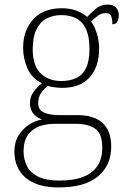

<svg xmlns="http://www.w3.org/2000/svg" viewBox="-20 -579 556 839"><path d="M236 240Q142 240 92.5 198Q43 156 43 83Q43 42 61 13Q79 -16 106.5 -34Q134 -52 164 -57Q142 -64 126.5 -81.5Q111 -99 111 -129Q111 -157 128.5 -180Q146 -203 163 -215Q119 -237 100 -280Q81 -323 81 -370Q81 -446 125 -494.5Q169 -543 251 -543Q287 -543 315 -532Q343 -521 361 -505Q374 -520 397 -539.5Q420 -559 450 -559Q476 -559 487.5 -545.5Q499 -532 499 -513Q499 -495 492.5 -484Q486 -473 471 -473Q471 -498 465 -510Q459 -522 444 -522Q424 -522 409.5 -511.5Q395 -501 378 -485Q392 -466 402.5 -435Q413 -404 413 -364Q413 -289 372.5 -242Q332 -195 251 -195Q239 -195 218.5 -197.5Q198 -200 190 -204Q172 -191 159.5 -173Q147 -155 147 -128Q147 -98 172.5 -87Q198 -76 238 -76H317Q392 -76 429 -41Q466 -6 466 62Q466 143 408.5 191.5Q351 240 236 240ZM239 210Q304 210 345.5 193Q387 176 407 144Q427 112 427 67Q427 6 397 -16Q367 -38 311 -38H219Q181 -38 150.5 -26.5Q120 -15 101.5 11.5Q83 38 83 83Q83 117 97.5 146Q112 175 146 192.5Q180 210 239 210ZM248 -225Q287 -225 314.5 -238.5Q342 -252 356.5 -283Q371 -314 371 -365Q371 -417 357 -449.5Q343 -482 315.5 -497.5Q288 -513 248 -513Q211 -513 182.5 -497.5Q154 -482 138.5 -449Q123 -416 123 -364Q123 -292 157.5 -258.5Q192 -225 248 -225Z"/></svg>

Font: Noto Serif Hentaigana ExtraLight
Style: Regular
Weight: 200
Designer: Kazuhiro Yamada
Foundry: nipponia
Version: Version 1.000